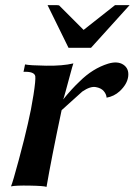

<svg xmlns="http://www.w3.org/2000/svg" viewBox="-20 -730 527 751"><path d="M448 -373Q426 -353 397 -348Q396 -362 385.5 -374Q375 -386 354 -389.5Q333 -393 302 -372L221 -299Q181 -110 162 1Q152 -3 96.5 -4Q41 -5 23 -1Q30 -17 53.5 -104.5Q77 -192 89 -246Q102 -301 111 -359Q120 -417 118 -432Q114 -451 72 -449L78 -478Q96 -474 160.5 -473Q225 -472 267 -482Q264 -474 254.5 -438.5Q245 -403 236.5 -372Q228 -341 227 -341Q261 -383 291 -411Q342 -462 403 -481Q440 -492 462.5 -477Q485 -462 481.5 -431.5Q478 -401 448 -373ZM487 -710 336 -543H248L166 -710Q172 -710 183 -710Q194 -710 202 -710L211 -709L307 -613L430 -710Z"/></svg>

Font: GFS Artemisia
Style: Bold Italic
Weight: 700
Italic angle: -12°
Designer: Designed by Takis Katsoulidis and George D. Matthiopoulos.
Foundry: Designed by Takis Katsoulidis and George D. Matthiopoulos.
Version: Version 1.0